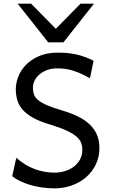

<svg xmlns="http://www.w3.org/2000/svg" viewBox="-20 -1011 614 1043"><path d="M468.8 -585.9Q442.4 -600.6 420.2 -610.6Q397.9 -620.6 377 -627.2Q356 -633.8 335 -636.7Q314 -639.6 290.5 -639.6Q261.2 -639.6 237.1 -630.9Q212.9 -622.1 195.3 -607.4Q177.7 -592.8 168.2 -573.7Q158.7 -554.7 158.7 -534.7Q158.7 -514.6 164.3 -498.3Q169.9 -481.9 187 -467.5Q204.1 -453.1 235.8 -439.2Q267.6 -425.3 319.8 -410.2Q368.2 -396 405.5 -377.2Q442.9 -358.4 468.3 -334Q493.7 -309.6 506.8 -278.3Q520 -247.1 520 -207.5Q520 -158.2 500.7 -117.9Q481.4 -77.6 448 -48.6Q414.6 -19.5 370.1 -3.7Q325.7 12.2 275.9 12.2Q240.7 12.2 207.3 7.3Q173.8 2.4 144.3 -6.3Q114.7 -15.1 89.8 -27.1Q64.9 -39.1 46.4 -53.7L68.4 -153.8Q117.2 -111.3 169.2 -92.3Q221.2 -73.2 275.9 -73.2Q305.2 -73.2 332.5 -81.5Q359.9 -89.8 380.9 -105.7Q401.9 -121.6 414.6 -144.8Q427.2 -168 427.2 -197.8Q427.2 -216.8 421.1 -234.1Q415 -251.5 396.5 -268.1Q377.9 -284.7 343.3 -301Q308.6 -317.4 251.5 -334.5Q194.3 -351.6 158.2 -372.1Q122.1 -392.6 101.6 -416.7Q81.1 -440.9 73.5 -468.5Q65.9 -496.1 65.9 -527.3Q65.9 -558.6 78.9 -593.3Q91.8 -627.9 119.6 -657.2Q147.5 -686.5 190.9 -705.8Q234.4 -725.1 295.4 -725.1Q323.7 -725.1 348.4 -722.7Q373 -720.2 396.2 -714.8Q419.4 -709.5 441.9 -701.2Q464.4 -692.9 488.3 -681.2ZM148.9 -991.2 283.2 -854.5 417.5 -991.2H490.7L324.7 -781.2H241.7L75.7 -991.2Z"/></svg>

Font: Andika New Basic
Style: Regular
Weight: 400
Designer: Victor Gaultney, Annie Olsen, Julie Remington, Don Collingsworth, Eric Hays
Foundry: SIL International
Version: Version 5.500